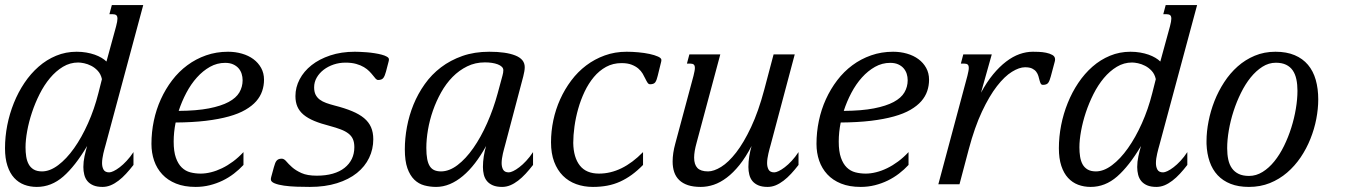

<svg xmlns="http://www.w3.org/2000/svg" viewBox="-20 -736 5374 767"><path d="M387.2 -419.9Q382.8 -439.9 370.8 -452.9Q358.9 -465.8 344.5 -473.1Q330.1 -480.5 315.9 -483.4Q301.8 -486.3 292.5 -486.3Q259.8 -486.3 231.4 -469.2Q203.1 -452.1 179.7 -424.1Q156.2 -396 138.2 -360.1Q120.1 -324.2 107.7 -286.6Q95.2 -249 88.6 -212.6Q82 -176.3 82 -147.5Q82 -127.9 84.7 -110.6Q87.4 -93.3 94.5 -80.1Q101.6 -66.9 114.5 -59.1Q127.4 -51.3 147.9 -51.3Q179.2 -51.3 212.4 -76.2Q245.6 -101.1 275.9 -143.8Q306.2 -186.5 331.5 -243.2Q356.9 -299.8 373 -363.8ZM443.8 -630.9Q449.2 -651.4 449.2 -661.1Q449.2 -671.9 444.3 -675.5Q439.5 -679.2 430.7 -679.2H417L426.8 -715.8H552.2L401.9 -157.2Q399.9 -150.4 397.5 -141.4Q395 -132.3 392.8 -122.8Q390.6 -113.3 389.2 -103.3Q387.7 -93.3 387.7 -84.5Q387.7 -68.8 393.8 -58.1Q399.9 -47.4 416.5 -47.4Q422.9 -47.4 433.8 -52.5Q444.8 -57.6 458.3 -67.9Q471.7 -78.1 485.8 -93.3Q500 -108.4 513.2 -128.4V-77.1Q498.5 -58.1 483.6 -42Q468.8 -25.9 453.4 -14.2Q438 -2.4 422.1 4.2Q406.2 10.7 389.6 10.7Q367.7 10.7 352.8 4.4Q337.9 -2 329.1 -12.7Q320.3 -23.4 316.7 -38.1Q313 -52.7 313 -68.8Q313 -89.8 317.6 -111.6Q322.3 -133.3 328.1 -152.8Q280.3 -72.3 232.7 -30.8Q185.1 10.7 127 10.7Q100.1 10.7 76.9 2Q53.7 -6.8 36.6 -25.4Q19.5 -43.9 9.8 -73.5Q0 -103 0 -144Q0 -189.5 9 -235.6Q18.1 -281.7 35.4 -324.7Q52.7 -367.7 77.6 -404.8Q102.5 -441.9 134.3 -469.7Q166 -497.6 204.3 -513.4Q242.7 -529.3 286.1 -529.3Q306.6 -529.3 325 -526.1Q343.3 -522.9 358.4 -517.6Q373.5 -512.2 385.5 -505.1Q397.5 -498 405.3 -490.2Z M585 -161.1Q585 -208 594.5 -253.4Q604 -298.8 622.6 -339.6Q641.1 -380.4 667.7 -415.3Q694.3 -450.2 728.3 -475.3Q762.2 -500.5 803.2 -514.9Q844.2 -529.3 891.1 -529.3Q920.4 -529.3 946.5 -521.7Q972.7 -514.2 992.2 -499.8Q1011.7 -485.4 1023.2 -464.6Q1034.7 -443.8 1034.7 -417.5Q1034.7 -394 1027.3 -372.3Q1020 -350.6 1003.7 -331.8Q987.3 -313 960.4 -297.4Q933.6 -281.7 894.3 -270.8Q855 -259.8 802.2 -253.4Q749.5 -247.1 681.6 -246.6Q673.8 -208 673.8 -170.4Q673.8 -130.9 682.6 -106Q691.4 -81.1 706.1 -66.9Q720.7 -52.7 740.2 -47.6Q759.8 -42.5 781.7 -42.5Q801.3 -42.5 823 -47.9Q844.7 -53.2 866.9 -64Q889.2 -74.7 910.9 -90.8Q932.6 -106.9 952.6 -128.4V-77.1Q935.5 -58.6 914.6 -42.5Q893.6 -26.4 869.4 -14.6Q845.2 -2.9 818.1 3.9Q791 10.7 761.7 10.7Q716.3 10.7 683.1 -2.7Q649.9 -16.1 628.2 -39.6Q606.4 -63 595.7 -94.2Q585 -125.5 585 -161.1ZM949.2 -415.5Q949.2 -428.7 945.3 -441.2Q941.4 -453.6 932.9 -463.4Q924.3 -473.1 911.1 -479Q897.9 -484.9 879.4 -484.9Q847.2 -484.9 818.8 -469Q790.5 -453.1 766.6 -426.5Q742.7 -399.9 724.4 -365.2Q706.1 -330.6 693.8 -293Q765.6 -293.5 814.5 -303Q863.3 -312.5 893.3 -328.6Q923.3 -344.7 936.3 -366.9Q949.2 -389.2 949.2 -415.5Z M1245.6 -34.2Q1281.2 -34.2 1309.3 -42.2Q1337.4 -50.3 1356.4 -65.4Q1375.5 -80.6 1385.5 -101.3Q1395.5 -122.1 1395.5 -147.9Q1395.5 -167 1389.9 -179.9Q1384.3 -192.9 1372.1 -202.4Q1359.9 -211.9 1341.3 -219Q1322.8 -226.1 1297.4 -232.9Q1261.2 -242.2 1235.4 -252.9Q1209.5 -263.7 1192.6 -277.8Q1175.8 -292 1168 -310.1Q1160.2 -328.1 1160.2 -352.1Q1160.2 -387.2 1177 -419.2Q1193.8 -451.2 1224.6 -475.6Q1255.4 -500 1299.3 -514.6Q1343.3 -529.3 1397.5 -529.3Q1404.8 -529.3 1417.7 -528.8Q1430.7 -528.3 1445.8 -527.1Q1460.9 -525.9 1476.6 -523.4Q1492.2 -521 1504.9 -517.6Q1517.6 -514.2 1525.6 -509.5Q1533.7 -504.9 1533.7 -499Q1533.7 -494.1 1532.2 -489.3L1522 -450.2Q1517.6 -433.1 1511.5 -424.8Q1505.4 -416.5 1490.7 -416.5Q1485.4 -416.5 1480.7 -421.6Q1476.1 -426.8 1470 -434.6Q1463.9 -442.4 1455.3 -451.2Q1446.8 -460 1433.8 -467.8Q1420.9 -475.6 1402.8 -480.7Q1384.8 -485.8 1359.9 -485.8Q1335.4 -485.8 1313 -478.3Q1290.5 -470.7 1273.2 -457.5Q1255.9 -444.3 1245.4 -426.3Q1234.9 -408.2 1234.9 -387.2Q1234.9 -369.6 1240.7 -357.9Q1246.6 -346.2 1257.3 -338.1Q1268.1 -330.1 1283 -324.7Q1297.9 -319.3 1316.4 -314.5Q1356.9 -304.2 1386.2 -292Q1415.5 -279.8 1434.3 -264.2Q1453.1 -248.5 1462.2 -227.8Q1471.2 -207 1471.2 -179.7Q1471.2 -140.1 1454.6 -105.5Q1438 -70.8 1405.8 -44.9Q1373.5 -19 1326.2 -4.2Q1278.8 10.7 1217.8 10.7Q1192.4 10.7 1164.8 9.8Q1137.2 8.8 1114.5 5.6Q1091.8 2.4 1076.9 -3.7Q1062 -9.8 1062 -19.5Q1062 -23.9 1063.5 -29.3L1074.2 -68.4Q1076.7 -76.7 1078.9 -83Q1081.1 -89.4 1084.5 -93.5Q1087.9 -97.7 1092.8 -99.9Q1097.7 -102.1 1105.5 -102.1Q1114.7 -102.1 1123.5 -91.6Q1132.3 -81.1 1146.7 -68.1Q1161.1 -55.2 1184.3 -44.7Q1207.5 -34.2 1245.6 -34.2Z M1683.1 -145Q1683.1 -119.1 1686.5 -101.1Q1689.9 -83 1697 -72Q1704.1 -61 1715.1 -56.2Q1726.1 -51.3 1741.7 -51.3Q1774.4 -51.3 1807.6 -76.4Q1840.8 -101.6 1870.8 -144.5Q1900.9 -187.5 1926 -244.1Q1951.2 -300.8 1968.3 -363.8L1987.3 -434.1Q1990.7 -445.8 1990.7 -455.6Q1990.7 -463.4 1984.6 -469.2Q1978.5 -475.1 1968.3 -479Q1958 -482.9 1944.8 -484.9Q1931.6 -486.8 1917 -486.8Q1878.4 -486.8 1846.2 -470.9Q1814 -455.1 1787.8 -428.5Q1761.7 -401.9 1742.2 -366.9Q1722.7 -332 1709.5 -294.2Q1696.3 -256.3 1689.7 -217.8Q1683.1 -179.2 1683.1 -145ZM1597.2 -139.6Q1597.2 -183.1 1605.7 -229Q1614.3 -274.9 1631.8 -318.1Q1649.4 -361.3 1676.8 -399.9Q1704.1 -438.5 1741.7 -467Q1779.3 -495.6 1827.4 -512.5Q1875.5 -529.3 1934.6 -529.3Q2001 -529.3 2038.6 -514.4Q2076.2 -499.5 2076.2 -467.8Q2076.2 -459.5 2074.5 -450.2Q2072.8 -440.9 2070.3 -430.7L1998 -157.2Q1996.1 -150.4 1993.7 -141.4Q1991.2 -132.3 1989 -122.8Q1986.8 -113.3 1985.4 -103.3Q1983.9 -93.3 1983.9 -84.5Q1983.9 -68.8 1990 -58.1Q1996.1 -47.4 2012.7 -47.4Q2019 -47.4 2030 -52.5Q2041 -57.6 2054.4 -67.9Q2067.9 -78.1 2082 -93.3Q2096.2 -108.4 2109.4 -128.4V-77.1Q2094.7 -58.1 2079.8 -42Q2064.9 -25.9 2049.6 -14.2Q2034.2 -2.4 2018.3 4.2Q2002.4 10.7 1985.8 10.7Q1963.9 10.7 1949 4.4Q1934.1 -2 1925.3 -12.7Q1916.5 -23.4 1912.8 -38.1Q1909.2 -52.7 1909.2 -68.8Q1909.2 -89.8 1912.6 -111.6Q1916 -133.3 1921.9 -152.8Q1900.9 -114.7 1877.7 -84.5Q1854.5 -54.2 1829.1 -33Q1803.7 -11.7 1776.9 -0.5Q1750 10.7 1722.2 10.7Q1697.8 10.7 1675 4.6Q1652.3 -1.5 1635 -18.3Q1617.7 -35.2 1607.4 -64.2Q1597.2 -93.3 1597.2 -139.6Z M2462.9 -483.9Q2428.7 -483.9 2401.1 -468.8Q2373.5 -453.6 2352.3 -428.2Q2331.1 -402.8 2315.4 -369.9Q2299.8 -336.9 2289.8 -301.5Q2279.8 -266.1 2274.9 -230.7Q2270 -195.3 2270 -165Q2271 -106.9 2296.4 -74.7Q2321.8 -42.5 2373 -42.5Q2464.8 -42.5 2548.8 -128.4V-77.1Q2526.4 -54.2 2503.9 -37.8Q2481.4 -21.5 2457.3 -10.5Q2433.1 0.5 2406.2 5.6Q2379.4 10.7 2348.6 10.7Q2312.5 10.7 2281.7 -0.5Q2251 -11.7 2228.8 -33.9Q2206.5 -56.2 2193.8 -89.6Q2181.2 -123 2181.2 -167.5Q2181.2 -211.4 2190.4 -255.4Q2199.7 -299.3 2217.8 -339.4Q2235.8 -379.4 2262 -414.3Q2288.1 -449.2 2321.8 -474.6Q2355.5 -500 2396 -514.6Q2436.5 -529.3 2483.4 -529.3Q2505.4 -529.3 2529.8 -527.1Q2554.2 -524.9 2574.7 -520.5Q2595.2 -516.1 2608.6 -510Q2622.1 -503.9 2622.1 -496.6Q2622.1 -491.7 2620.6 -486.8L2607.4 -433.1Q2603.5 -416 2597.9 -407.7Q2592.3 -399.4 2577.1 -399.4Q2570.8 -399.4 2566.7 -405.8Q2562.5 -412.1 2558.1 -421.4Q2553.7 -430.7 2547.4 -441.7Q2541 -452.6 2530.3 -461.9Q2519.5 -471.2 2503.4 -477.5Q2487.3 -483.9 2462.9 -483.9Z M2857.4 -518.6 2762.7 -165.5Q2752.9 -130.4 2752.9 -106.4Q2752.9 -78.6 2766.1 -64.9Q2779.3 -51.3 2808.6 -51.3Q2831.5 -51.3 2860.8 -69.3Q2890.1 -87.4 2920.7 -126.7Q2951.2 -166 2980.5 -228.3Q3009.8 -290.5 3033.2 -378.4L3070.3 -518.6H3154.8L3058.6 -157.2Q3056.6 -150.4 3054.2 -141.4Q3051.8 -132.3 3049.6 -122.8Q3047.4 -113.3 3045.9 -103.3Q3044.4 -93.3 3044.4 -84.5Q3044.4 -68.8 3050.5 -58.1Q3056.6 -47.4 3073.2 -47.4Q3079.6 -47.4 3090.6 -52.5Q3101.6 -57.6 3115 -67.9Q3128.4 -78.1 3142.6 -93.3Q3156.7 -108.4 3169.9 -128.4V-77.1Q3155.3 -58.1 3140.4 -42Q3125.5 -25.9 3110.1 -14.2Q3094.7 -2.4 3078.9 4.2Q3063 10.7 3046.4 10.7Q3024.4 10.7 3009.5 4.4Q2994.6 -2 2985.8 -12.7Q2977.1 -23.4 2973.4 -38.1Q2969.7 -52.7 2969.7 -68.8Q2969.7 -89.8 2973.1 -111.6Q2976.6 -133.3 2982.4 -152.8Q2959 -107.9 2934.1 -76.9Q2909.2 -45.9 2883.3 -26.4Q2857.4 -6.8 2831.3 2Q2805.2 10.7 2779.3 10.7Q2749.5 10.7 2728.3 3.7Q2707 -3.4 2693.4 -16.6Q2679.7 -29.8 2673.3 -48.6Q2667 -67.4 2667 -90.8Q2667 -124 2677.7 -162.6L2750.5 -433.6Q2752.9 -443.8 2754.4 -451.4Q2755.9 -459 2755.9 -464.4Q2755.9 -474.6 2751.2 -478.3Q2746.6 -481.9 2737.8 -481.9H2724.1L2733.9 -518.6Z M3241.7 -161.1Q3241.7 -208 3251.2 -253.4Q3260.7 -298.8 3279.3 -339.6Q3297.9 -380.4 3324.5 -415.3Q3351.1 -450.2 3385 -475.3Q3418.9 -500.5 3460 -514.9Q3501 -529.3 3547.9 -529.3Q3577.1 -529.3 3603.3 -521.7Q3629.4 -514.2 3648.9 -499.8Q3668.5 -485.4 3679.9 -464.6Q3691.4 -443.8 3691.4 -417.5Q3691.4 -394 3684.1 -372.3Q3676.8 -350.6 3660.4 -331.8Q3644 -313 3617.2 -297.4Q3590.3 -281.7 3551 -270.8Q3511.7 -259.8 3459 -253.4Q3406.2 -247.1 3338.4 -246.6Q3330.6 -208 3330.6 -170.4Q3330.6 -130.9 3339.4 -106Q3348.1 -81.1 3362.8 -66.9Q3377.4 -52.7 3397 -47.6Q3416.5 -42.5 3438.5 -42.5Q3458 -42.5 3479.7 -47.9Q3501.5 -53.2 3523.7 -64Q3545.9 -74.7 3567.6 -90.8Q3589.4 -106.9 3609.4 -128.4V-77.1Q3592.3 -58.6 3571.3 -42.5Q3550.3 -26.4 3526.1 -14.6Q3502 -2.9 3474.9 3.9Q3447.8 10.7 3418.5 10.7Q3373 10.7 3339.8 -2.7Q3306.6 -16.1 3284.9 -39.6Q3263.2 -63 3252.4 -94.2Q3241.7 -125.5 3241.7 -161.1ZM3606 -415.5Q3606 -428.7 3602.1 -441.2Q3598.1 -453.6 3589.6 -463.4Q3581.1 -473.1 3567.9 -479Q3554.7 -484.9 3536.1 -484.9Q3503.9 -484.9 3475.6 -469Q3447.3 -453.1 3423.3 -426.5Q3399.4 -399.9 3381.1 -365.2Q3362.8 -330.6 3350.6 -293Q3422.4 -293.5 3471.2 -303Q3520 -312.5 3550 -328.6Q3580.1 -344.7 3593 -366.9Q3606 -389.2 3606 -415.5Z M4074.7 -467.3Q4051.8 -467.3 4022.5 -449.2Q3993.2 -431.2 3962.6 -391.8Q3932.1 -352.5 3902.8 -290.3Q3873.5 -228 3850.1 -140.1L3813 0H3728.5L3844.7 -433.6Q3847.2 -443.8 3848.6 -451.4Q3850.1 -459 3850.1 -464.4Q3850.1 -474.6 3845.5 -478.3Q3840.8 -481.9 3832 -481.9H3818.4L3828.1 -518.6H3941.9L3898.9 -365.7Q3921.9 -408.2 3947.3 -439Q3972.7 -469.7 3999.3 -490Q4025.9 -510.3 4052.7 -519.8Q4079.6 -529.3 4106 -529.3Q4114.3 -529.3 4129.2 -528.8Q4144 -528.3 4158.7 -525.4Q4173.3 -522.5 4184.1 -516.4Q4194.8 -510.3 4194.8 -499Q4194.8 -494.1 4193.4 -489.3L4177.7 -430.7Q4173.3 -413.6 4167.5 -405.3Q4161.6 -397 4146.5 -397Q4140.1 -397 4137.5 -402.1Q4134.8 -407.2 4132.8 -415Q4130.9 -422.9 4128.2 -432.1Q4125.5 -441.4 4119.6 -449.2Q4113.8 -457 4103.3 -462.2Q4092.8 -467.3 4074.7 -467.3Z M4597.2 -419.9Q4592.8 -439.9 4580.8 -452.9Q4568.8 -465.8 4554.4 -473.1Q4540 -480.5 4525.9 -483.4Q4511.7 -486.3 4502.4 -486.3Q4469.7 -486.3 4441.4 -469.2Q4413.1 -452.1 4389.6 -424.1Q4366.2 -396 4348.1 -360.1Q4330.1 -324.2 4317.6 -286.6Q4305.2 -249 4298.6 -212.6Q4292 -176.3 4292 -147.5Q4292 -127.9 4294.7 -110.6Q4297.4 -93.3 4304.4 -80.1Q4311.5 -66.9 4324.5 -59.1Q4337.4 -51.3 4357.9 -51.3Q4389.2 -51.3 4422.4 -76.2Q4455.6 -101.1 4485.8 -143.8Q4516.1 -186.5 4541.5 -243.2Q4566.9 -299.8 4583 -363.8ZM4653.8 -630.9Q4659.2 -651.4 4659.2 -661.1Q4659.2 -671.9 4654.3 -675.5Q4649.4 -679.2 4640.6 -679.2H4627L4636.7 -715.8H4762.2L4611.8 -157.2Q4609.9 -150.4 4607.4 -141.4Q4605 -132.3 4602.8 -122.8Q4600.6 -113.3 4599.1 -103.3Q4597.7 -93.3 4597.7 -84.5Q4597.7 -68.8 4603.8 -58.1Q4609.9 -47.4 4626.5 -47.4Q4632.8 -47.4 4643.8 -52.5Q4654.8 -57.6 4668.2 -67.9Q4681.6 -78.1 4695.8 -93.3Q4710 -108.4 4723.1 -128.4V-77.1Q4708.5 -58.1 4693.6 -42Q4678.7 -25.9 4663.3 -14.2Q4647.9 -2.4 4632.1 4.2Q4616.2 10.7 4599.6 10.7Q4577.6 10.7 4562.7 4.4Q4547.9 -2 4539.1 -12.7Q4530.3 -23.4 4526.6 -38.1Q4522.9 -52.7 4522.9 -68.8Q4522.9 -89.8 4527.6 -111.6Q4532.2 -133.3 4538.1 -152.8Q4490.2 -72.3 4442.6 -30.8Q4395 10.7 4336.9 10.7Q4310.1 10.7 4286.9 2Q4263.7 -6.8 4246.6 -25.4Q4229.5 -43.9 4219.7 -73.5Q4210 -103 4210 -144Q4210 -189.5 4219 -235.6Q4228 -281.7 4245.4 -324.7Q4262.7 -367.7 4287.6 -404.8Q4312.5 -441.9 4344.2 -469.7Q4376 -497.6 4414.3 -513.4Q4452.6 -529.3 4496.1 -529.3Q4516.6 -529.3 4534.9 -526.1Q4553.2 -522.9 4568.4 -517.6Q4583.5 -512.2 4595.5 -505.1Q4607.4 -498 4615.2 -490.2Z M4799.8 -172.4Q4799.8 -210 4807.9 -251.2Q4815.9 -292.5 4831.5 -332.3Q4847.2 -372.1 4870.4 -407.7Q4893.6 -443.4 4924.1 -470.5Q4954.6 -497.6 4992.4 -513.4Q5030.3 -529.3 5075.2 -529.3Q5119.6 -529.3 5151.9 -515.6Q5184.1 -502 5205.1 -477.1Q5226.1 -452.1 5236.1 -417Q5246.1 -381.8 5246.1 -338.9Q5246.1 -301.3 5238.3 -260.7Q5230.5 -220.2 5214.8 -181.2Q5199.2 -142.1 5175.8 -107.4Q5152.3 -72.8 5121.6 -46.4Q5090.8 -20 5052.7 -4.6Q5014.6 10.7 4969.2 10.7Q4927.2 10.7 4896.2 -1.5Q4865.2 -13.7 4844.2 -36.1Q4823.2 -58.6 4812.3 -90.3Q4801.3 -122.1 4799.8 -161.1ZM5076.7 -485.4Q5048.3 -485.4 5022.9 -469.2Q4997.6 -453.1 4976.1 -426.5Q4954.6 -399.9 4937.3 -364.7Q4919.9 -329.6 4907.7 -291.7Q4895.5 -253.9 4888.9 -215.6Q4882.3 -177.2 4882.3 -144Q4882.3 -119.1 4886.7 -98.6Q4891.1 -78.1 4901.4 -63.7Q4911.6 -49.3 4928.2 -41.3Q4944.8 -33.2 4969.7 -33.2Q4998 -33.2 5023.7 -49.1Q5049.3 -64.9 5070.8 -91.6Q5092.3 -118.2 5109.4 -153.1Q5126.5 -188 5138.4 -225.8Q5150.4 -263.7 5156.7 -301.8Q5163.1 -339.8 5163.1 -373.5Q5163.1 -398.4 5158.7 -419.2Q5154.3 -439.9 5144.3 -454.6Q5134.3 -469.2 5117.7 -477.3Q5101.1 -485.4 5076.7 -485.4Z"/></svg>

Font: Arian AMU Serif
Style: Italic
Weight: 400
Italic angle: -15°
Designer: Ruben Hakobyan (Tarumian)
Foundry: Ruben Hakobyan (Tarumian)
Version: Version 1.002